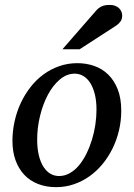

<svg xmlns="http://www.w3.org/2000/svg" viewBox="-20 -752 546 784"><path d="M374 -304.2Q374 -339.8 367.2 -367.2Q360.4 -394.5 348.6 -413.1Q336.9 -431.6 320.6 -441.4Q304.2 -451.2 285.2 -451.2Q252.4 -451.2 224.4 -427.5Q196.3 -403.8 175.8 -365.5Q155.3 -327.1 143.6 -279.1Q131.8 -231 131.8 -182.1Q131.8 -145 138.7 -117.2Q145.5 -89.4 157.7 -70.6Q169.9 -51.8 186 -42.5Q202.1 -33.2 221.2 -33.2Q244.6 -33.2 265.4 -45.2Q286.1 -57.1 303 -77.4Q319.8 -97.7 333 -124.5Q346.2 -151.4 355.5 -181.4Q364.7 -211.4 369.4 -243.2Q374 -274.9 374 -304.2ZM475.1 -299.8Q475.1 -259.3 466.1 -220.5Q457 -181.6 440.2 -147Q423.3 -112.3 399.7 -83.3Q376 -54.2 346.4 -33Q316.9 -11.7 282.2 0.2Q247.6 12.2 209 12.2Q168 12.2 134.8 -1Q101.6 -14.2 78.6 -38.8Q55.7 -63.5 43.2 -98.4Q30.8 -133.3 30.8 -176.8Q30.8 -217.3 39.6 -256.6Q48.3 -295.9 64.7 -331.1Q81.1 -366.2 104.5 -396.2Q127.9 -426.3 157.5 -448Q187 -469.7 221.9 -481.9Q256.8 -494.1 295.9 -494.1Q332 -494.1 364.5 -482.9Q397 -471.7 421.6 -447.8Q446.3 -423.8 460.7 -387.2Q475.1 -350.6 475.1 -299.8ZM479 -689Q479 -674.8 472.7 -665.3Q466.3 -655.8 455.1 -647.9L305.2 -550.8H234.9L371.1 -707Q376 -712.9 381.3 -717.3Q386.7 -721.7 393.3 -725.1Q399.9 -728.5 408.4 -730.2Q417 -731.9 428.2 -731.9Q441.4 -731.9 450.9 -728Q460.4 -724.1 466.6 -718Q472.7 -711.9 475.8 -704.1Q479 -696.3 479 -689Z"/></svg>

Font: Charis SIL Viet
Style: Italic
Weight: 400
Italic angle: -11°
Foundry: SIL International
Version: Version 5.000